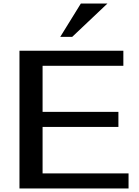

<svg xmlns="http://www.w3.org/2000/svg" viewBox="-20 -1063 785 1083"><path d="M436 -1043H585.9L387.2 -855H319.8ZM89.8 0V-776.9H675.8V-691.9H220.2V-432.1H647.9V-347.2H220.2V-85H705.1V0Z"/></svg>

Font: Sporting Grotesque
Style: Regular
Weight: 400
Designer: Lucas LE BIHAN
Foundry: Lucas LE BIHAN
Version: Version 2.001;PS 2.1;hotconv 1.0.88;makeotf.lib2.5.647800